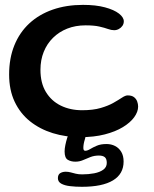

<svg xmlns="http://www.w3.org/2000/svg" viewBox="-20 -526 618 768"><path d="M302.2 22.6Q243 22.6 191.2 6.6Q139.5 -9.4 100.1 -40.8Q60.8 -72.2 38.6 -119.2Q16.5 -166.1 16.5 -227.9Q16.5 -293 37.4 -344.6Q58.3 -396.2 97.2 -432.3Q136.2 -468.4 190.8 -487.5Q245.3 -506.5 312.1 -506.5Q363.6 -506.5 400 -496.6Q436.4 -486.8 455.8 -471.7Q475.2 -456.6 475.2 -440.8Q475.2 -430.8 469.8 -422.8Q464.2 -414.7 455.4 -410Q446.6 -405.2 436.6 -405.2Q425.1 -405.2 411.7 -410.1Q398.3 -415 377.3 -419.8Q356.4 -424.6 322.1 -424.6Q282 -424.6 249.1 -411.6Q216.2 -398.6 192.1 -374.8Q168 -351.1 154.9 -318.5Q141.8 -286 141.8 -246.6Q141.8 -194 163.6 -158.1Q185.4 -122.1 223.1 -103.6Q260.8 -85.1 308.4 -85.1Q351.9 -85.1 382.5 -94Q413.1 -102.9 433.8 -114.7Q454.6 -126.6 468.1 -135.5Q481.6 -144.4 490.6 -144.4Q507.2 -144.4 516.2 -137.3Q525.2 -130.2 528.8 -120Q532.5 -109.8 532.5 -99.9Q532.5 -78.8 516.8 -57.1Q501.1 -35.5 471.5 -17.5Q441.9 0.6 399.1 11.6Q356.4 22.6 302.2 22.6ZM307.7 221.2Q282.2 221.2 260.3 218.6Q238.5 216.1 225 208.6Q211.6 201.1 211.6 186.8Q211.6 172.2 221 166.5Q230.4 160.9 242.9 160.9Q253.1 160.9 262.6 163.5Q272 166.2 283.1 168.8Q294.1 171.5 308.4 171.5Q334.2 171.5 356.7 167.2Q379.2 162.9 393.1 152.8Q407.1 142.6 407.1 125.7Q407.1 109.2 399.2 102.7Q391.3 96.2 375.5 96.2Q356.9 96.2 341.5 102.3Q326.1 108.4 311.8 114.6Q297.6 120.7 281.6 120.7Q263.9 120.7 251.2 113.2Q238.4 105.7 238.4 79.6Q238.4 68.7 241.4 54.1Q244.4 39.4 248.7 25.8Q252.9 12.2 256.2 5Q262 -6.9 271.4 -14.2Q280.9 -21.6 298.6 -21.6Q312 -21.6 318.6 -14.6Q325.2 -7.5 325.2 1.9Q325.2 13.6 319.3 32Q313.4 50.4 313.4 65.9Q313.4 77.1 320.9 77.1Q329.4 77.1 340.4 70.4Q351.4 63.6 367.2 56.9Q383 50.1 406 50.1Q425.1 50.1 440.5 58.1Q455.9 66 465.2 81.7Q474.4 97.3 474.4 120.2Q474.4 170 431.8 195.6Q389.3 221.2 307.7 221.2Z"/></svg>

Font: Gluten Thin
Style: Regular
Weight: 100
Designer: Tyler Finck
Foundry: Etcetera Type Company
Version: Version 1.300